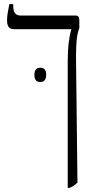

<svg xmlns="http://www.w3.org/2000/svg" viewBox="-20 -667 472 927"><path d="M307 240V-372Q307 -422 311.5 -459.5Q316 -497 324 -524V-526H49Q30 -526 22 -536.5Q14 -547 14 -570Q14 -584 17 -603.5Q20 -623 25 -647H44V-636Q44 -592 79 -592H344Q363 -592 363 -571V-532Q354 -508 350.5 -477.5Q347 -447 347 -390L354 214Q347 222 337.5 228.5Q328 235 316 240ZM146 -306Q146 -340 174 -340Q203 -340 203 -306Q203 -271 174 -271Q146 -271 146 -306Z"/></svg>

Font: Noto Serif Hebrew SemiCondensed Light
Style: Regular
Weight: 300
Width: 4
Designer: Monotype Design Team
Foundry: Monotype Imaging Inc.
Version: Version 2.004; ttfautohint (v1.8.4.7-5d5b)